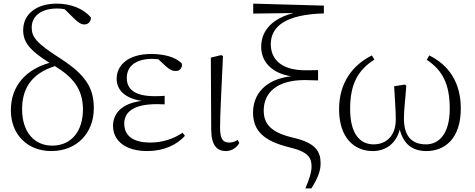

<svg xmlns="http://www.w3.org/2000/svg" viewBox="-20 -820 2623 1060"><path d="M263 14C403 14 498 -84 498 -223C498 -338 449 -409 315 -496C180 -582 155 -616 155 -668C155 -733 210 -773 295 -773C310 -773 324 -772 337 -769L389 -718C411 -696 428 -685 446 -685C467 -685 482 -701 482 -723C442 -772 371 -800 293 -800C181 -800 108 -742 108 -654C108 -590 139 -545 253 -473C129 -438 40 -351 40 -211C40 -77 132 14 263 14ZM283 -455C377 -398 438 -332 438 -216C438 -98 376 -16 268 -16C172 -16 102 -88 102 -217C102 -325 148 -412 283 -455Z M792 14C884 14 956 -20 1001 -70L988 -87C936 -52 874 -33 811 -33C715 -33 666 -70 666 -138C666 -195 708 -245 846 -245C856 -245 865 -245 889 -244V-291C865 -289 850 -289 835 -289C721 -289 680 -329 680 -390C680 -453 728 -495 821 -495L854 -493L897 -453C919 -434 931 -428 951 -428C971 -428 988 -444 984 -469C949 -507 881 -522 815 -522C686 -522 624 -459 624 -385C624 -326 666 -278 762 -263C652 -249 604 -194 604 -125C604 -40 677 14 792 14Z M1228 14C1262 14 1289 -9 1301 -30L1293 -47C1279 -40 1266 -33 1246 -33C1214 -33 1195 -48 1195 -114C1195 -195 1201 -281 1211 -510L1202 -516L1144 -502L1146 -109C1146 -17 1177 14 1228 14Z M1666 220H1699C1733 166 1750 126 1750 82C1750 18 1725 -30 1602 -59C1480 -87 1436 -132 1436 -210C1436 -306 1506 -378 1663 -378C1680 -378 1708 -377 1736 -376V-433C1714 -432 1682 -432 1666 -432C1534 -432 1475 -492 1475 -576C1475 -674 1556 -740 1768 -746V-789L1378 -800V-745L1601 -748C1492 -721 1422 -657 1422 -562C1422 -483 1475 -417 1587 -399C1442 -382 1377 -297 1377 -199C1377 -98 1436 -41 1580 -6C1686 19 1700 55 1700 99C1700 132 1687 170 1666 220Z M2038 14C2112 14 2168 -30 2187 -105C2208 -24 2257 14 2334 14C2434 14 2524 -53 2524 -221C2524 -366 2457 -461 2350 -514L2336 -490C2423 -432 2463 -356 2463 -220C2463 -78 2401 -23 2332 -23C2250 -23 2210 -72 2210 -166C2210 -217 2218 -270 2223 -347L2215 -353L2156 -344C2160 -262 2165 -217 2165 -160C2165 -70 2112 -23 2043 -23C1967 -23 1913 -81 1913 -219C1913 -357 1957 -434 2047 -491L2033 -514C1926 -461 1852 -362 1852 -217C1852 -59 1936 14 2038 14Z"/></svg>

Font: Noto Serif TC ExtraLight
Style: Regular
Weight: 200
Designer: Ryoko NISHIZUKA 西塚涼子 (kana & ideographs); Frank Grießhammer (Latin, Greek & Cyrillic); Wenlong ZHANG 张文龙 (bopomofo); San
Foundry: Adobe
Version: Version 2.001;hotconv 1.1.0;makeotfexe 2.6.0